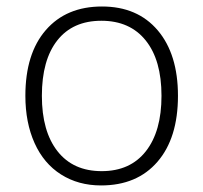

<svg xmlns="http://www.w3.org/2000/svg" viewBox="-20 -561 626 591"><path d="M527.8 -266.1Q527.8 -136.2 464.8 -63.2Q401.9 9.8 291 9.8Q221.2 9.8 168 -23.9Q114.7 -57.6 86.4 -120.6Q58.1 -183.6 58.1 -266.1Q58.1 -396 121.1 -468.5Q184.1 -541 293.9 -541Q403.3 -541 465.6 -467.5Q527.8 -394 527.8 -266.1ZM108.9 -266.1Q108.9 -156.7 157 -95.5Q205.1 -34.2 293 -34.2Q380.9 -34.2 429 -95.5Q477.1 -156.7 477.1 -266.1Q477.1 -376 428.5 -436.5Q379.9 -497.1 292 -497.1Q204.1 -497.1 156.5 -436.8Q108.9 -376.5 108.9 -266.1Z"/></svg>

Font: TypoPRO Open Sans
Style: Regular
Weight: 300
Foundry: Ascender Corporation
Version: Version 1.10